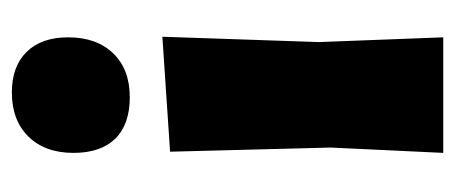

<svg xmlns="http://www.w3.org/2000/svg" viewBox="-242 -526 768 324"><g transform="rotate(-90 142.0 -364.0)"><path d="M148 -728Q192 -728 216.5 -703Q241 -678 241 -633Q241 -585 214 -557Q187 -529 140 -529Q94 -529 70 -553.5Q46 -578 46 -624Q46 -672 73.5 -700Q101 -728 148 -728ZM46 0 55 -190 48 -461 242 -474 233 -210 241 0Z"/></g></svg>

Font: Alegreya Sans Black
Style: Regular
Weight: 900
Designer: Juan Pablo del Peral
Foundry: Huerta Tipografica
Version: Version 2.007